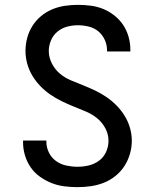

<svg xmlns="http://www.w3.org/2000/svg" viewBox="-20 -763 640 791"><path d="M299 8Q272 8 244.5 4.5Q217 1 192 -9Q167 -19 144.5 -35Q122 -51 106.5 -73.5Q91 -96 83 -122.5Q75 -149 75 -176V-184H171V-179Q171 -156 181.5 -134.5Q192 -113 211 -99.5Q230 -86 253 -81Q276 -76 299 -76Q323 -76 346 -81.5Q369 -87 388 -101Q407 -115 417 -137Q427 -159 427 -183Q427 -210 414 -234.5Q401 -259 380 -276Q359 -293 334 -303.5Q309 -314 284 -324Q259 -334 234.5 -346Q210 -358 188 -373Q166 -388 147 -407.5Q128 -427 114 -450Q100 -473 92.5 -499.5Q85 -526 85 -553Q85 -580 92 -606.5Q99 -633 113.5 -656Q128 -679 149 -696.5Q170 -714 195 -724.5Q220 -735 247 -739Q274 -743 301 -743Q328 -743 354.5 -739.5Q381 -736 405.5 -726Q430 -716 451.5 -699Q473 -682 487.5 -660Q502 -638 509.5 -612Q517 -586 517 -559V-551H421V-556Q421 -578 411.5 -599Q402 -620 385 -634Q368 -648 345.5 -653.5Q323 -659 301 -659Q278 -659 256 -653Q234 -647 216.5 -632.5Q199 -618 190 -596.5Q181 -575 181 -553Q181 -526 194 -501Q207 -476 227.5 -459Q248 -442 273.5 -431.5Q299 -421 324 -411Q349 -401 373 -389.5Q397 -378 419.5 -362.5Q442 -347 461 -327.5Q480 -308 494 -285Q508 -262 515.5 -236Q523 -210 523 -183Q523 -155 515 -128Q507 -101 492 -78Q477 -55 455 -37.5Q433 -20 407.5 -10Q382 0 354.5 4Q327 8 299 8Z"/></svg>

Font: Iosevka Fixed Curly Md Ex
Style: Regular
Weight: 500
Width: 7
Monospace: yes
Designer: Belleve Invis
Foundry: Belleve Invis
Version: Version 30.1.2